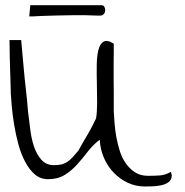

<svg xmlns="http://www.w3.org/2000/svg" viewBox="-20 -712 694 721"><path d="M354.5 -187.5Q329.1 -168 309.6 -142.6Q290 -117.2 269.5 -94.2Q249 -71.3 223.1 -55.2Q197.3 -39.1 160.2 -39.1Q131.8 -39.1 110.8 -57.1Q89.8 -75.2 74.2 -105Q58.6 -134.8 48.8 -170.9Q39.1 -207 33.2 -243.2Q27.3 -279.3 24.4 -310.5Q21.5 -341.8 20.5 -361.3Q20.5 -368.2 20 -383.8Q19.5 -399.4 19 -419.4Q18.6 -439.5 17.6 -461.4Q16.6 -483.4 16.6 -502.9Q16.6 -522.5 16.1 -538.1Q15.6 -553.7 15.6 -561.5H59.6Q60.5 -550.8 62.5 -528.8Q64.5 -506.8 66.9 -479.5Q69.3 -452.1 72.3 -421.4Q75.2 -390.6 78.6 -362.8Q82 -335 83.5 -313Q85 -291 86.9 -280.3Q89.8 -256.8 93.8 -224.6Q97.7 -192.4 107.4 -162.6Q117.2 -132.8 135.3 -112.3Q153.3 -91.8 182.6 -91.8Q198.2 -91.8 209.5 -94.2Q220.7 -96.7 231 -103Q241.2 -109.4 251 -119.6Q260.7 -129.9 274.4 -146.5Q277.3 -152.3 286.6 -168.5Q295.9 -184.6 307.1 -203.6Q318.4 -222.7 327.6 -240.7Q336.9 -258.8 340.8 -267.6Q344.7 -291 344.7 -325.7Q344.7 -360.4 343.8 -397Q342.8 -433.6 343.3 -467.8Q343.8 -502 349.6 -524.9Q355.5 -547.9 369.1 -555.7Q382.8 -563.5 407.2 -547.9Q407.2 -538.1 407.2 -518.1Q407.2 -498 406.7 -473.1Q406.2 -448.2 406.7 -420.9Q407.2 -393.6 407.2 -368.2V-322.3Q407.2 -302.7 407.2 -293.9Q408.2 -274.4 410.2 -249Q412.1 -223.6 417 -196.8Q421.9 -169.9 430.2 -144Q438.5 -118.2 453.1 -97.7Q467.8 -77.1 487.8 -64.5Q507.8 -51.8 536.1 -51.8Q559.6 -51.8 580.1 -53.2Q600.6 -54.7 621.1 -66.4Q622.1 -65.4 623.5 -60.1Q625 -54.7 625 -53.7Q625 -37.1 613.3 -28.3Q601.6 -19.5 585 -16.1Q568.4 -12.7 551.3 -12.2Q534.2 -11.7 524.4 -11.7Q489.3 -11.7 459.5 -25.9Q429.7 -40 406.7 -64Q383.8 -87.9 370.1 -119.6Q356.4 -151.4 354.5 -187.5ZM93.8 -692.4H361.3Q369.1 -692.4 372.1 -686Q375 -679.7 375 -673.8Q375 -665 369.6 -659.2Q364.3 -653.3 356.4 -653.3H348.6Q330.1 -654.3 304.2 -654.8Q278.3 -655.3 249.5 -654.8Q220.7 -654.3 192.4 -653.8Q164.1 -653.3 141.1 -652.3Q118.2 -651.4 102.5 -650.4H89.8Z"/></svg>

Font: The Girl Next Door
Style: Regular
Weight: 400
Designer: Kimberly Geswein
Foundry: Kimberly Geswein
Version: Version 1.002 2010